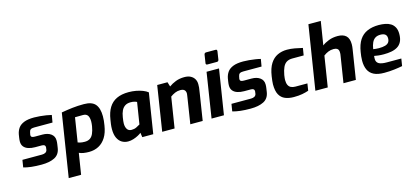

<svg xmlns="http://www.w3.org/2000/svg" viewBox="-75 -1372 4796 2217"><g transform="rotate(-15 2323.0 -263.0)"><path d="M266 6Q233 6 203 4.5Q173 3 145 0Q117 -3 93.5 -8Q70 -13 52 -18L66 -105H300Q326 -105 342.5 -115Q359 -125 363 -144L366 -166Q367 -171 367 -173.5Q367 -176 367 -178Q367 -208 325 -208H245Q201 -208 166 -219.5Q131 -231 111.5 -255Q92 -279 92 -317Q92 -327 93 -338.5Q94 -350 96 -362L102 -400Q110 -442 132.5 -474Q155 -506 200.5 -524.5Q246 -543 323 -543Q355 -543 392.5 -539.5Q430 -536 466 -530.5Q502 -525 528 -518L513 -431H294Q265 -431 251.5 -421.5Q238 -412 234 -390L231 -375Q229 -368 228.5 -363Q228 -358 228 -354Q228 -341 238 -334Q248 -327 274 -327H364Q428 -327 466.5 -298.5Q505 -270 505 -220Q505 -210 504.5 -199Q504 -188 502 -177L495 -130Q483 -55 423 -24.5Q363 6 266 6Z M528 237 647 -516Q715 -528 779 -535.5Q843 -543 917 -543Q1013 -543 1053.5 -495Q1094 -447 1094 -351Q1094 -326 1091.5 -299Q1089 -272 1084 -244Q1071 -159 1036.5 -104Q1002 -49 950.5 -21.5Q899 6 834 6Q800 6 769 1Q738 -4 716 -15L676 237ZM817 -120Q853 -120 878 -135.5Q903 -151 918.5 -185Q934 -219 943 -272Q945 -286 946.5 -299.5Q948 -313 948 -326Q948 -376 931 -400Q914 -424 876 -424L780 -423L734 -134Q748 -129 760 -126Q772 -123 786 -121.5Q800 -120 817 -120Z M1302 6Q1262 6 1229 -13Q1196 -32 1176 -73Q1156 -114 1156 -179Q1156 -208 1160 -239Q1164 -270 1168 -291Q1181 -376 1215 -431.5Q1249 -487 1307.5 -515Q1366 -543 1452 -543Q1497 -543 1540 -535Q1583 -527 1619 -513Q1655 -499 1678 -480L1602 0H1471L1463 -54Q1449 -42 1423 -28Q1397 -14 1365.5 -4Q1334 6 1302 6ZM1374 -113Q1407 -113 1432.5 -125.5Q1458 -138 1477 -150L1518 -408Q1510 -413 1490.5 -418.5Q1471 -424 1444 -424Q1404 -424 1377.5 -407Q1351 -390 1335.5 -358Q1320 -326 1313 -280Q1309 -257 1307 -237.5Q1305 -218 1305 -206Q1305 -165 1322 -139Q1339 -113 1374 -113Z M1709 0 1793 -537H1916L1933 -482Q1968 -508 2014.5 -526Q2061 -544 2118 -544Q2163 -544 2193 -528Q2223 -512 2238.5 -485Q2254 -458 2254 -423Q2254 -406 2252.5 -384Q2251 -362 2242 -312L2193 0H2045L2093 -307Q2096 -328 2097.5 -338Q2099 -348 2099 -354Q2099 -380 2084 -395.5Q2069 -411 2034 -411Q2000 -411 1971 -398.5Q1942 -386 1915 -366L1857 0Z M2414 -616Q2405 -616 2400 -621.5Q2395 -627 2397 -636L2412 -734Q2416 -755 2436 -755H2550Q2560 -755 2563.5 -749Q2567 -743 2566 -734L2551 -636Q2547 -616 2528 -616ZM2299 0 2383 -537H2532L2447 0Z M2765 6Q2732 6 2702 4.5Q2672 3 2644 0Q2616 -3 2592.5 -8Q2569 -13 2551 -18L2565 -105H2799Q2825 -105 2841.5 -115Q2858 -125 2862 -144L2865 -166Q2866 -171 2866 -173.5Q2866 -176 2866 -178Q2866 -208 2824 -208H2744Q2700 -208 2665 -219.5Q2630 -231 2610.5 -255Q2591 -279 2591 -317Q2591 -327 2592 -338.5Q2593 -350 2595 -362L2601 -400Q2609 -442 2631.5 -474Q2654 -506 2699.5 -524.5Q2745 -543 2822 -543Q2854 -543 2891.5 -539.5Q2929 -536 2965 -530.5Q3001 -525 3027 -518L3012 -431H2793Q2764 -431 2750.5 -421.5Q2737 -412 2733 -390L2730 -375Q2728 -368 2727.5 -363Q2727 -358 2727 -354Q2727 -341 2737 -334Q2747 -327 2773 -327H2863Q2927 -327 2965.5 -298.5Q3004 -270 3004 -220Q3004 -210 3003.5 -199Q3003 -188 3001 -177L2994 -130Q2982 -55 2922 -24.5Q2862 6 2765 6Z M3282 6Q3223 6 3178.5 -12.5Q3134 -31 3110 -75Q3086 -119 3086 -198Q3086 -215 3089 -240Q3092 -265 3096 -293Q3110 -385 3144.5 -439.5Q3179 -494 3230.5 -518.5Q3282 -543 3345 -543Q3389 -543 3437 -534.5Q3485 -526 3529 -515L3515 -429H3379Q3338 -429 3310.5 -412Q3283 -395 3266.5 -359Q3250 -323 3240 -268Q3237 -248 3235.5 -234Q3234 -220 3234 -211Q3234 -173 3245 -150Q3256 -127 3277.5 -116.5Q3299 -106 3330 -106H3473L3460 -22Q3426 -10 3383.5 -2Q3341 6 3282 6Z M3540 0 3661 -763H3809L3764 -482Q3796 -507 3844 -525.5Q3892 -544 3951 -544Q4016 -544 4050.5 -512Q4085 -480 4085 -410Q4085 -383 4079 -348L4024 0H3876L3928 -330Q3929 -337 3929 -342.5Q3929 -348 3929 -353Q3929 -386 3912 -398.5Q3895 -411 3868 -411Q3832 -411 3803 -399Q3774 -387 3746 -366L3688 0Z M4364 6Q4286 6 4239.5 -17.5Q4193 -41 4172 -86Q4151 -131 4151 -194Q4151 -222 4154 -247.5Q4157 -273 4161 -297Q4175 -385 4210.5 -439Q4246 -493 4304.5 -518.5Q4363 -544 4442 -544Q4481 -544 4518 -537Q4555 -530 4583.5 -512.5Q4612 -495 4629 -463.5Q4646 -432 4646 -384Q4646 -328 4628 -292Q4610 -256 4577.5 -236.5Q4545 -217 4503 -209.5Q4461 -202 4414 -202Q4377 -202 4347 -205.5Q4317 -209 4299 -213Q4298 -205 4297.5 -195.5Q4297 -186 4297 -177Q4297 -139 4326 -121Q4355 -103 4422 -103H4595L4581 -16Q4541 -8 4484 -1Q4427 6 4364 6ZM4376 -285Q4422 -285 4451.5 -293.5Q4481 -302 4494.5 -320.5Q4508 -339 4508 -368Q4508 -400 4489 -415.5Q4470 -431 4432 -431Q4394 -431 4369.5 -415Q4345 -399 4330.5 -368Q4316 -337 4309 -291Q4323 -289 4340.5 -287Q4358 -285 4376 -285Z"/></g></svg>

Font: Exo Thin
Style: Bold Italic
Weight: 700
Italic angle: -9°
Version: Version 2.000